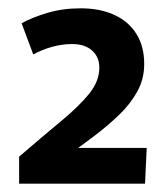

<svg xmlns="http://www.w3.org/2000/svg" viewBox="-20 -840 405 462"><path d="M26 -463Q84 -513 127.5 -549Q171 -585 195 -615Q219 -645 219 -677Q219 -703 201.5 -718.5Q184 -734 154 -734Q130 -734 106 -727.5Q82 -721 60 -709L32 -784Q57 -798 94 -809Q131 -820 174 -820Q221 -820 255.5 -804Q290 -788 308.5 -758Q327 -728 327 -686Q327 -650 310.5 -620Q294 -590 267 -564Q240 -538 209 -514.5Q178 -491 148 -469L131 -484H333L329 -398H26Z"/></svg>

Font: Murecho Thin SemiBold
Style: Regular
Weight: 600
Version: Version 1.010